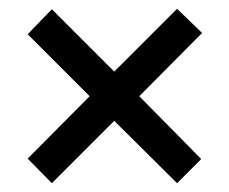

<svg xmlns="http://www.w3.org/2000/svg" viewBox="-20 -572 522 437"><path d="M383 -552 440 -497 297 -353 438 -210 383 -155 240 -297 98 -155 43 -211 184 -353 43 -494 98 -551 240 -409Z"/></svg>

Font: Noto Sans Khmer Condensed Medium
Style: Regular
Weight: 500
Width: 3
Designer: Danh Hong and the Monotype Design Team
Foundry: Monotype Imaging Inc.
Version: Version 2.004; ttfautohint (v1.8.4.7-5d5b)